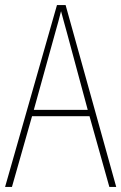

<svg xmlns="http://www.w3.org/2000/svg" viewBox="-20 -735 477 755"><path d="M410 0H437L238 -715H204L0 0H27L106 -278H332ZM243 -607 325 -303H113L197 -606C206 -638 213 -662 220 -691C228 -660 235 -637 243 -607Z"/></svg>

Font: Noto Sans Thai Looped Condensed Thin
Style: Regular
Weight: 100
Width: 3
Designer: Sasikarn Vongin, Ben Mitchell
Foundry: The Fontpad Ltd
Version: Version 1.001